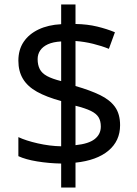

<svg xmlns="http://www.w3.org/2000/svg" viewBox="-20 -779 612 857"><path d="M253 -49Q198 -50 146 -58.5Q94 -67 62 -82V-167Q96 -151 149 -139Q202 -127 253 -126V-328Q187 -346 145 -369.5Q103 -393 82.5 -427Q62 -461 62 -508Q62 -557 85.5 -592Q109 -627 152 -647.5Q195 -668 253 -671V-759H317V-672Q370 -671 413.5 -660.5Q457 -650 493 -635L466 -561Q434 -574 395.5 -583.5Q357 -593 317 -596V-395Q383 -376 427 -354.5Q471 -333 493.5 -301.5Q516 -270 516 -220Q516 -150 464 -106.5Q412 -63 317 -53V58H253ZM317 -131Q376 -137 403 -158.5Q430 -180 430 -214Q430 -239 420 -255.5Q410 -272 385.5 -284Q361 -296 317 -307ZM253 -594Q217 -592 194 -581.5Q171 -571 159.5 -554Q148 -537 148 -515Q148 -489 157.5 -470.5Q167 -452 190 -439.5Q213 -427 253 -417Z"/></svg>

Font: Noto Sans Lao Looped
Style: Regular
Weight: 400
Designer: Mark Frömberg, Ben Mitchell
Foundry: The Fontpad Ltd
Version: Version 1.001